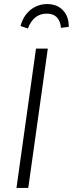

<svg xmlns="http://www.w3.org/2000/svg" viewBox="-20 -924 358 944"><path d="M215 -685 119 0H61L157 -685ZM81 -796Q94 -846 129.5 -875Q165 -904 212 -904Q261 -904 290 -873Q319 -842 318 -792L280 -787Q273 -857 210 -857Q145 -857 117 -784Z"/></svg>

Font: Fira Sans Condensed Light
Style: Italic
Weight: 300
Width: 3
Italic angle: -8°
Designer: Carrois Corporate & Edenspiekermann AG
Foundry: Carrois Corporate GbR & Edenspiekermann AG
Version: Version 4.203